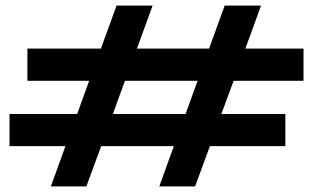

<svg xmlns="http://www.w3.org/2000/svg" viewBox="-20 -667 1118 687"><path d="M816 -378 772 -259H1001V-144H731L678 0H550L602 -144H342L289 0H162L214 -144H14V-259H256L299 -378H78V-493H341L397 -647H526L470 -493H728L784 -647H914L858 -493H1066V-378ZM687 -378H427L384 -259H644Z"/></svg>

Font: BioRhyme Expanded ExtraBold
Style: Regular
Weight: 800
Width: 7
Designer: Aoife Mooney
Foundry: Aoife Mooney Type
Version: Version 1.000